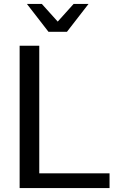

<svg xmlns="http://www.w3.org/2000/svg" viewBox="-20 -958 588 978"><path d="M538 0H80V-725H180V-75H538ZM274 -848 355 -938H431L321 -796H227L117 -938H193Z"/></svg>

Font: AbakuTLSymSans
Style: Regular
Weight: 400
Version: Version 2007.05.04